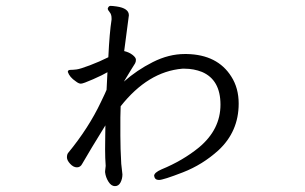

<svg xmlns="http://www.w3.org/2000/svg" viewBox="-20 -591 1040 654"><path d="M347 -562Q350 -571 356.5 -571Q363 -571 377 -569Q419 -563 419 -539L403 -417Q420 -413 431.5 -404Q443 -395 443 -387.5Q443 -380 440 -375Q437 -370 427.5 -355Q418 -340 402 -313Q446 -352 500.5 -379.5Q555 -407 609 -407H616Q721 -405 768 -330Q793 -291 793 -238Q793 -143 724 -79Q670 -30 603 -4Q536 22 521.5 22Q507 22 505 8Q505 -3 530 -14Q603 -44 658 -89Q731 -150 731 -234.5Q731 -319 668 -346Q640 -357 609 -357H601Q484 -347 391 -229Q390 -210 390 -191V-129Q390 -86 393 -33L397 3Q397 18 390.5 30.5Q384 43 371.5 43Q359 43 349.5 28Q340 13 338 -4V-8L340 -26Q338 -52 338 -82Q338 -112 338.5 -129Q339 -146 339 -164Q287 -80 260 -33Q254 -21 242 -21Q230 -21 219 -33Q208 -45 208 -55Q208 -65 212 -70Q282 -155 324 -244Q340 -277 343 -285L346 -345Q331 -336 297 -321Q263 -306 255.5 -306Q248 -306 238 -314Q217 -328 211 -346Q211 -353 220 -353Q229 -353 241 -354.5Q253 -356 286 -368.5Q319 -381 349 -396Q353 -480 360 -524V-529Q360 -542 353.5 -549.5Q347 -557 347 -562Z"/></svg>

Font: LXGW Bright GB
Style: Regular
Weight: 400
Designer: Christian Thalmann (Catharsis Fonts)
Foundry: LXGW / Christian Thalmann (Catharsis Fonts) / Fontworks Inc.
Version: Version 5.510